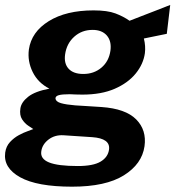

<svg xmlns="http://www.w3.org/2000/svg" viewBox="-41 -566 692 758"><path d="M243.5 171Q105.5 171 38.5 133.8Q-28.5 96.5 -20.5 36.5Q-17 11.5 -1.5 -5.2Q14 -22 33.5 -32.5Q53 -43 69.2 -48.5Q85.5 -54 90.5 -56.5Q84.5 -60.5 70.8 -69.5Q57 -78.5 46.2 -95Q35.5 -111.5 39.5 -138Q43 -162.5 70.2 -184Q97.5 -205.5 154 -216Q109 -239 88 -281.8Q67 -324.5 73 -370.5Q83 -440 151.5 -482.5Q220 -525 328.5 -525Q383 -525 414.8 -513Q446.5 -501 470.5 -484Q488 -491 517.2 -502.2Q546.5 -513.5 577.5 -525.5Q608.5 -537.5 631 -546.5L617.5 -432.5L527 -414Q534.5 -384 531 -356Q525 -313 494.8 -275.8Q464.5 -238.5 411.8 -215.5Q359 -192.5 284.5 -192.5Q273 -192.5 257.2 -193Q241.5 -193.5 234.5 -194Q204 -194 191 -190.2Q178 -186.5 178 -177.5Q179.5 -164.5 199.5 -158.8Q219.5 -153 256 -150Q274 -148.5 301.5 -147.2Q329 -146 359.5 -143.5Q454.5 -137 496.5 -94.8Q538.5 -52.5 529.5 11.5Q519.5 81.5 448 126.2Q376.5 171 243.5 171ZM288 -274Q330 -274 359.5 -299Q389 -324 395 -366Q400 -403.5 380.8 -425.8Q361.5 -448 324.5 -448Q282 -448 252 -421Q222 -394 216 -351Q211 -315 230 -294.5Q249 -274 288 -274ZM266 89.5Q327 89.5 356.2 72Q385.5 54.5 389.5 24Q395 -19.5 323 -24.5L209.5 -32Q175 -34 150.2 -14.8Q125.5 4.5 122 31.5Q117.5 61 152.5 75.2Q187.5 89.5 266 89.5Z"/></svg>

Font: Public Sans
Style: Bold Italic
Weight: 700
Italic angle: -8°
Designer: The Public Sans project authors (U.S. Web Design System). Libre Franklin designed by Pablo Impallari and Rodrigo Fuenzal
Version: Version 1.008; ttfautohint (v1.8.1) -l 8 -r 50 -G 200 -x 14 